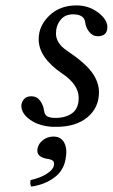

<svg xmlns="http://www.w3.org/2000/svg" viewBox="-20 -459 417 710"><path d="M174 10Q124 7 91.5 -16Q59 -39 59 -68Q59 -80 68 -91.5Q77 -103 96 -103Q116 -103 128 -87Q140 -71 143 -50Q145 -34 155 -28.5Q165 -23 186 -23Q223 -23 247 -40.5Q271 -58 271 -97Q271 -146 210 -187Q123 -246 123 -314Q123 -363 162 -401Q201 -439 263 -439Q308 -439 342.5 -413Q377 -387 377 -359Q377 -325 341 -325Q323 -325 310 -341Q297 -357 295 -377Q291 -406 250 -406Q220 -406 203.5 -385Q187 -364 187 -335Q187 -299 227 -272Q293 -228 319.5 -192Q346 -156 346 -118Q346 -61 303.5 -25.5Q261 10 189 10ZM178 46Q206 46 218 69.5Q230 93 222 132Q214 174 179 199Q144 224 96 231Q90 223 93 207Q129 199 152.5 184Q176 169 179 154Q182 140 175 135Q168 130 153 128Q112 121 119 89Q123 71 139.5 58.5Q156 46 178 46Z"/></svg>

Font: Linux Libertine O
Style: Italic
Weight: 400
Italic angle: -12°
Designer: Philipp H. Poll
Foundry: Philipp H. Poll
Version: Version 5.1.6